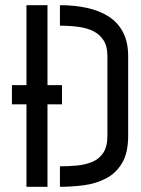

<svg xmlns="http://www.w3.org/2000/svg" viewBox="-20 -720 543 740"><path d="M82 0V-318H26V-392H82V-700H163V-392H219V-318H163V0ZM211 0V-79Q245 -79 277 -82Q309 -85 335.5 -96Q362 -107 378 -131Q394 -155 394 -197V-503Q394 -541 379.5 -564Q365 -587 340.5 -599.5Q316 -612 282.5 -616.5Q249 -621 211 -621V-700Q268 -700 315.5 -689.5Q363 -679 398.5 -656.5Q434 -634 454 -596Q474 -558 474 -503V-197Q474 -131 450.5 -91.5Q427 -52 388 -32Q349 -12 303 -6Q257 0 211 0Z"/></svg>

Font: Stick No Bills ExtraLight
Style: Regular
Weight: 400
Version: Version 2.000